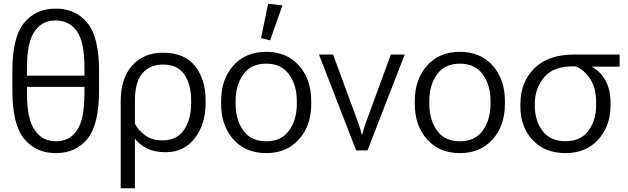

<svg xmlns="http://www.w3.org/2000/svg" viewBox="-20 -806 3365 1029"><path d="M279.3 14.6Q386.7 14.6 448.7 -62Q510.7 -138.7 510.7 -319.3V-430.7Q510.7 -606.4 448.2 -683.1Q385.7 -759.8 278.3 -759.8Q171.4 -759.8 108.9 -683.1Q46.4 -606.4 46.4 -430.7V-319.3Q46.4 -138.7 109.4 -62Q172.4 14.6 279.3 14.6ZM279.3 -48.8Q207.5 -48.8 166 -108.6Q124.5 -168.5 124.5 -304.7V-443.8Q124.5 -578.1 164.6 -637.2Q204.6 -696.3 278.3 -696.3Q350.6 -696.3 391.6 -639.4Q432.6 -582.5 432.6 -443.8V-304.7Q432.6 -166.5 392.6 -107.7Q352.5 -48.8 279.3 -48.8ZM84.5 -340.3H472.2V-400.4H84.5Z M627 203.1H703.1V-63Q724.6 -33.2 765.9 -11.7Q807.1 9.8 868.2 9.8Q965.3 9.8 1023.7 -65.2Q1082 -140.1 1082 -253.9V-269.5Q1082 -379.4 1025.6 -451.4Q969.2 -523.4 854 -523.4Q748.5 -523.4 687.7 -454.1Q627 -384.8 627 -264.2ZM849.1 -53.7Q794.4 -53.7 756.3 -82Q718.3 -110.4 703.1 -144V-266.6Q703.1 -367.7 743.4 -413.8Q783.7 -460 854 -460Q932.1 -460 968.3 -406.2Q1004.4 -352.5 1004.4 -268.1V-253.9Q1004.4 -168 966.8 -110.8Q929.2 -53.7 849.1 -53.7Z M1165 -249Q1165 -132.8 1230.7 -59.1Q1296.4 14.6 1406.7 14.6Q1516.6 14.6 1582.3 -59.1Q1647.9 -132.8 1647.9 -249V-264.6Q1647.9 -380.9 1582.3 -454.6Q1516.6 -528.3 1406.7 -528.3Q1296.4 -528.3 1230.7 -454.6Q1165 -380.9 1165 -264.6ZM1242.7 -264.6Q1242.7 -349.6 1283.9 -407.2Q1325.2 -464.8 1406.7 -464.8Q1487.8 -464.8 1529.3 -407.2Q1570.8 -349.6 1570.8 -264.6V-249Q1570.8 -164.1 1529.3 -106.4Q1487.8 -48.8 1406.7 -48.8Q1325.2 -48.8 1283.9 -106.4Q1242.7 -164.1 1242.7 -249ZM1427.7 -589.8 1493.7 -777.3 1417 -785.6 1378.9 -602.1Z M1689.5 -513.7 1888.7 0H1949.7L2148.9 -513.7H2074.7L1941.4 -150.4Q1934.1 -130.9 1929.2 -114.7Q1924.3 -98.6 1921.9 -86.9H1918.5Q1916 -98.6 1910.9 -114.7Q1905.8 -130.9 1898.9 -150.4L1765.1 -513.7Z M2203.1 -249Q2203.1 -132.8 2268.8 -59.1Q2334.5 14.6 2444.8 14.6Q2554.7 14.6 2620.4 -59.1Q2686 -132.8 2686 -249V-264.6Q2686 -380.9 2620.4 -454.6Q2554.7 -528.3 2444.8 -528.3Q2334.5 -528.3 2268.8 -454.6Q2203.1 -380.9 2203.1 -264.6ZM2280.8 -264.6Q2280.8 -349.6 2322 -407.2Q2363.3 -464.8 2444.8 -464.8Q2525.9 -464.8 2567.4 -407.2Q2608.9 -349.6 2608.9 -264.6V-249Q2608.9 -164.1 2567.4 -106.4Q2525.9 -48.8 2444.8 -48.8Q2363.3 -48.8 2322 -106.4Q2280.8 -164.1 2280.8 -249Z M3010.7 14.6Q3120.6 14.6 3186.3 -57.9Q3252 -130.4 3252 -241.7V-256.8Q3252 -329.6 3221.2 -381.3Q3190.4 -433.1 3131.3 -458.5V-448.7H3300.8V-513.7H3059.1Q2916 -513.7 2842.5 -438.7Q2769 -363.8 2769 -250V-234.9Q2769 -125.5 2834.7 -55.4Q2900.4 14.6 3010.7 14.6ZM3010.7 -49.3Q2929.2 -49.3 2887.7 -104.5Q2846.2 -159.7 2846.2 -237.8V-250.5Q2846.2 -332.5 2897.5 -393.3Q2948.7 -454.1 3064.9 -450.2Q3110.4 -432.1 3142.6 -383.8Q3174.8 -335.4 3174.8 -257.3V-241.2Q3174.8 -161.6 3133.5 -105.5Q3092.3 -49.3 3010.7 -49.3Z"/></svg>

Font: Roboto Flex
Style: wght 300 wdth 100 opsz 14.0 GRAD 0.00 slnt 0.00 XTRA 468 XOPQ 96 YOPQ 79 YTLC 514 YTUC 712 YTAS 750 YTDE -203.00 YTFI 738
Weight: 300
Designer: Berlow after Robertson
Foundry: Google
Version: Version 3.100